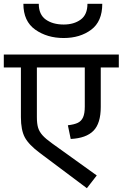

<svg xmlns="http://www.w3.org/2000/svg" viewBox="-40 -976 645 1010"><path d="M585 -621H490V-413Q490 -327 451.5 -288Q413 -249 332 -245L317 -317Q351 -321 369.5 -330Q388 -339 397 -359Q406 -379 406 -415V-621H154V-360Q154 -325 160.5 -304Q167 -283 183.5 -264.5Q200 -246 235 -221L469 -53L417 14L170 -171Q111 -215 90.5 -253.5Q70 -292 70 -360V-621H-20V-689H585ZM83 -956H164Q164 -899 201 -873Q238 -847 295 -847Q349 -847 384.5 -873Q420 -899 420 -956H498Q498 -863 439.5 -819.5Q381 -776 295 -776Q208 -776 145.5 -820Q83 -864 83 -956Z"/></svg>

Font: FiraGOUPP
Style: Medium
Weight: 400
Designer: bBox Type
Foundry: bBox Type GmbH
Version: Version 1.001